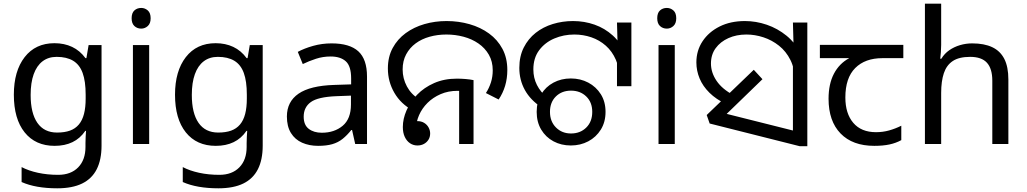

<svg xmlns="http://www.w3.org/2000/svg" viewBox="-20 -780 5563 1040"><path d="M275 -546Q328 -546 370.5 -526Q413 -506 443 -465H448L460 -536H530V9Q530 85 504 136.5Q478 188 425 214Q372 240 290 240Q232 240 183.5 231.5Q135 223 97 206V125Q135 145 186 156Q237 167 295 167Q364 167 403.5 126.5Q443 86 443 16V-5Q443 -17 444 -39.5Q445 -62 446 -71H442Q414 -30 372.5 -10Q331 10 276 10Q172 10 113.5 -63Q55 -136 55 -267Q55 -395 113.5 -470.5Q172 -546 275 -546ZM287 -472Q242 -472 210.5 -448Q179 -424 162.5 -378Q146 -332 146 -266Q146 -167 182.5 -114.5Q219 -62 289 -62Q330 -62 359 -72.5Q388 -83 407 -105.5Q426 -128 435 -163Q444 -198 444 -246V-267Q444 -340 427.5 -385Q411 -430 376 -451Q341 -472 287 -472Z M788 -536V0H700V-536ZM745 -737Q765 -737 780.5 -723.5Q796 -710 796 -681Q796 -653 780.5 -639Q765 -625 745 -625Q723 -625 708 -639Q693 -653 693 -681Q693 -710 708 -723.5Q723 -737 745 -737Z M1148 -546Q1201 -546 1243.5 -526Q1286 -506 1316 -465H1321L1333 -536H1403V9Q1403 85 1377 136.5Q1351 188 1298 214Q1245 240 1163 240Q1105 240 1056.5 231.5Q1008 223 970 206V125Q1008 145 1059 156Q1110 167 1168 167Q1237 167 1276.5 126.5Q1316 86 1316 16V-5Q1316 -17 1317 -39.5Q1318 -62 1319 -71H1315Q1287 -30 1245.5 -10Q1204 10 1149 10Q1045 10 986.5 -63Q928 -136 928 -267Q928 -395 986.5 -470.5Q1045 -546 1148 -546ZM1160 -472Q1115 -472 1083.5 -448Q1052 -424 1035.5 -378Q1019 -332 1019 -266Q1019 -167 1055.5 -114.5Q1092 -62 1162 -62Q1203 -62 1232 -72.5Q1261 -83 1280 -105.5Q1299 -128 1308 -163Q1317 -198 1317 -246V-267Q1317 -340 1300.5 -385Q1284 -430 1249 -451Q1214 -472 1160 -472Z M1776 -545Q1874 -545 1921 -502Q1968 -459 1968 -365V0H1904L1887 -76H1883Q1860 -47 1835.5 -27.5Q1811 -8 1779.5 1Q1748 10 1703 10Q1655 10 1616.5 -7Q1578 -24 1556 -59.5Q1534 -95 1534 -149Q1534 -229 1597 -272.5Q1660 -316 1791 -320L1882 -323V-355Q1882 -422 1853 -448Q1824 -474 1771 -474Q1729 -474 1691 -461.5Q1653 -449 1620 -433L1593 -499Q1628 -518 1676 -531.5Q1724 -545 1776 -545ZM1802 -259Q1702 -255 1663.5 -227Q1625 -199 1625 -148Q1625 -103 1652.5 -82Q1680 -61 1723 -61Q1791 -61 1836 -98.5Q1881 -136 1881 -214V-262Z M2216 -182Q2151 -217 2116 -277.5Q2081 -338 2081 -409Q2081 -472 2107 -520Q2133 -568 2177.5 -600.5Q2222 -633 2279 -649.5Q2336 -666 2399 -666Q2464 -666 2523.5 -649Q2583 -632 2629 -598.5Q2675 -565 2701.5 -515.5Q2728 -466 2728 -401Q2728 -355 2716 -315Q2704 -275 2681 -241L2612 -276Q2629 -302 2639 -333Q2649 -364 2649 -399Q2649 -447 2628 -483.5Q2607 -520 2571.5 -544.5Q2536 -569 2491 -581Q2446 -593 2398 -593Q2350 -593 2307 -581Q2264 -569 2231.5 -545Q2199 -521 2180 -485.5Q2161 -450 2161 -404Q2161 -355 2184 -312Q2207 -269 2250 -243L2216 -182ZM2241 8Q2219 8 2201 -4Q2183 -16 2172.5 -38.5Q2162 -61 2162 -92Q2162 -136 2182 -182Q2202 -228 2239.5 -267Q2277 -306 2331.5 -330Q2386 -354 2455 -354Q2477 -354 2501.5 -352Q2526 -350 2545 -346V0H2467V-310L2512 -283Q2497 -286 2483.5 -287Q2470 -288 2458 -288Q2408 -288 2366.5 -270Q2325 -252 2295.5 -222.5Q2266 -193 2250 -156.5Q2234 -120 2234 -84Q2234 -69 2241 -56.5Q2248 -44 2256 -33L2198 -96Q2200 -106 2206.5 -112Q2213 -118 2222 -121Q2231 -124 2240 -124Q2262 -124 2277.5 -114.5Q2293 -105 2301.5 -89.5Q2310 -74 2310 -57Q2310 -38 2301 -23.5Q2292 -9 2276.5 -0.5Q2261 8 2241 8Z M2914 -198Q2853 -238 2823 -292.5Q2793 -347 2793 -412Q2793 -475 2817 -522.5Q2841 -570 2881.5 -602Q2922 -634 2974.5 -650Q3027 -666 3084 -666Q3145 -666 3200.5 -646.5Q3256 -627 3299.5 -587.5Q3343 -548 3368 -488.5Q3393 -429 3393 -348H3336Q3336 -410 3316 -456Q3296 -502 3261.5 -532.5Q3227 -563 3183 -578Q3139 -593 3091 -593Q3033 -593 2982.5 -571.5Q2932 -550 2900.5 -508Q2869 -466 2869 -404Q2869 -358 2888.5 -319.5Q2908 -281 2942 -254L2914 -198ZM3322 -475 3326 -513 3322 -658H3400V-313H3322ZM3072 8Q3020 8 2978 -14.5Q2936 -37 2911.5 -78Q2887 -119 2887 -174Q2887 -229 2911.5 -269.5Q2936 -310 2978 -332.5Q3020 -355 3072 -355Q3124 -355 3166.5 -332.5Q3209 -310 3234.5 -269.5Q3260 -229 3260 -174Q3260 -119 3234.5 -78Q3209 -37 3166.5 -14.5Q3124 8 3072 8ZM3073 -57Q3123 -57 3155.5 -89Q3188 -121 3188 -174Q3188 -226 3155.5 -257.5Q3123 -289 3073 -289Q3023 -289 2991 -257.5Q2959 -226 2959 -174Q2959 -122 2991.5 -89.5Q3024 -57 3073 -57Z M3635 -536V0H3547V-536ZM3592 -737Q3612 -737 3627.5 -723.5Q3643 -710 3643 -681Q3643 -653 3627.5 -639Q3612 -625 3592 -625Q3570 -625 3555 -639Q3540 -653 3540 -681Q3540 -710 3555 -723.5Q3570 -737 3592 -737Z M3912 -217Q3859 -242 3823 -277.5Q3787 -313 3769.5 -355Q3752 -397 3752 -442Q3752 -506 3785.5 -556.5Q3819 -607 3878 -636.5Q3937 -666 4015 -666Q4075 -666 4133.5 -646Q4192 -626 4240.5 -586.5Q4289 -547 4317.5 -487Q4346 -427 4346 -347L4285 -344Q4285 -408 4261.5 -455Q4238 -502 4199.5 -532.5Q4161 -563 4115 -578Q4069 -593 4023 -593Q3969 -593 3925.5 -573.5Q3882 -554 3856.5 -519Q3831 -484 3831 -436Q3831 -387 3861.5 -342Q3892 -297 3953 -265L3912 -217ZM4275 -482 4279 -510 4275 -658H4353V12H4312L3824 -111L3808 -157L4063 -402L4110 -351L3880 -128L3873 -174L4335 -58L4275 -6Z M4716 10Q4598 10 4533 -57Q4468 -124 4468 -245Q4468 -325 4497 -380.5Q4526 -436 4580 -465H4421V-537H4873V-465H4760Q4666 -465 4612.5 -411.5Q4559 -358 4559 -252Q4559 -165 4602 -114.5Q4645 -64 4725 -64Q4762 -64 4796 -73.5Q4830 -83 4862 -99V-21Q4833 -5 4798 2.5Q4763 10 4716 10Z M5078 -537Q5078 -518 5076.5 -498Q5075 -478 5073 -462H5079Q5096 -490 5122 -508Q5148 -526 5180 -535.5Q5212 -545 5246 -545Q5311 -545 5354.5 -524.5Q5398 -504 5420 -461Q5442 -418 5442 -349V0H5355V-343Q5355 -408 5326 -440Q5297 -472 5235 -472Q5175 -472 5141 -449.5Q5107 -427 5092.5 -383.5Q5078 -340 5078 -277V0H4990V-760H5078Z"/></svg>

Font: loriya15
Style: Book
Weight: 400
Designer: Jelle Bosma - Monotype Design Team
Foundry: Monotype Imaging Inc.
Version: Version 2.003